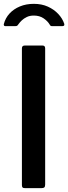

<svg xmlns="http://www.w3.org/2000/svg" viewBox="-26 -979 355 999"><path d="M196 -742Q209 -742 209 -727V-19Q209 -8 204.5 -4Q200 0 188 0H106Q95 0 91.5 -3.5Q88 -7 88 -16V-727Q88 -742 102 -742ZM298 -843H245Q241 -843 238 -844.5Q235 -846 232 -852Q222 -869 201 -883.5Q180 -898 150 -898Q129 -898 113.5 -890.5Q98 -883 87.5 -873Q77 -863 70 -853Q66 -847 63 -845Q60 -843 53 -843H1Q-4 -843 -5.5 -847Q-7 -851 -6 -854Q2 -885 23.5 -908.5Q45 -932 77.5 -945.5Q110 -959 150 -959Q191 -959 223 -944.5Q255 -930 277 -906.5Q299 -883 308 -856Q312 -843 298 -843Z"/></svg>

Font: Libre Franklin Medium
Style: Regular
Weight: 500
Designer: Pablo Impallari, Rodrigo Fuenzalida, Nhung Nguyen
Foundry: Impallari Type
Version: Version 3.000